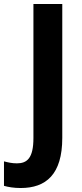

<svg xmlns="http://www.w3.org/2000/svg" viewBox="-87 -734 413 965"><path d="M17 211C144 211 226 143 226 -41V-714H81V-40C81 61 49 87 -2 87C-27 87 -48 82 -67 77V200C-46 206 -18 211 17 211Z"/></svg>

Font: Noto Sans Myanmar SemiCondensed
Style: Bold
Weight: 700
Width: 4
Designer: Monotype Design Team
Foundry: Monotype Imaging Inc.
Version: Version 2.107